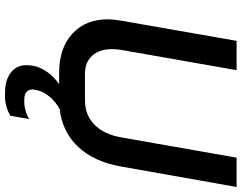

<svg xmlns="http://www.w3.org/2000/svg" viewBox="-119 -621 964 766"><g transform="rotate(90 363.0 -238.0)"><path d="M726 -700 644 -237Q625 -131 566 -68Q507 -5 415 6Q386 22 365.5 46.5Q345 71 340 96L338 106Q337 109 337 115Q337 130 347.5 138.5Q358 147 377 147H390Q405 147 423.5 141.5Q442 136 455 127L442 202Q427 212 406.5 218Q386 224 365 224H351Q300 224 270 201Q240 178 240 139Q240 129 241 123L243 110Q248 82 268 54.5Q288 27 316 8H270Q171 8 114 -45Q57 -98 57 -186Q57 -207 62 -237L143 -700H260L179 -239Q176 -221 176 -203Q176 -153 202 -124Q228 -95 274 -95H381Q439 -95 477.5 -133Q516 -171 528 -239L609 -700Z"/></g></svg>

Font: Bai Jamjuree SemiBold
Style: Italic
Weight: 600
Italic angle: -10°
Version: Version 1.000; ttfautohint (v1.6)